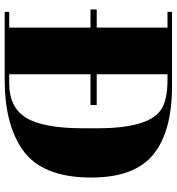

<svg xmlns="http://www.w3.org/2000/svg" viewBox="12 -752 740 803"><g transform="rotate(90 381.5 -350.0)"><path d="M19 -359V-385H95V-681H29V-700H338Q530 -700 626 -621.5Q722 -543 722 -362Q722 -156 606 -75Q499 0 312 0H29V-19H95V-359ZM290 -19H328Q429 -19 472.5 -90.5Q516 -162 516 -330V-388Q516 -613 430 -659Q389 -681 314 -681H290V-385H419V-359H290Z"/></g></svg>

Font: SVN-Abril Fatface
Style: Regular
Weight: 400
Designer: Veronika Burian, Jos? Scaglione
Foundry: TypeTogether
Version: Version 1.001